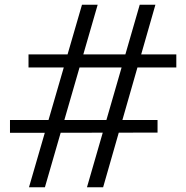

<svg xmlns="http://www.w3.org/2000/svg" viewBox="-20 -788 784 808"><path d="M391 -768 169 0H102L325 -768ZM634 -768 414 0H346L568 -768ZM722 -559V-504H100V-559ZM643 -283V-230L22 -229V-283Z"/></svg>

Font: Yaldevi ExtraLight
Style: Regular
Weight: 400
Version: Version 1.100